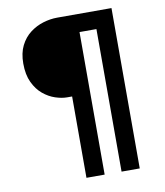

<svg xmlns="http://www.w3.org/2000/svg" viewBox="-89 -773 829 967"><g transform="rotate(-10 325.0 -290.0)"><path d="M274.5 120V-296H249Q221.5 -296 189 -306.8Q156.5 -317.5 127.5 -341.5Q98.5 -365.5 79.8 -405Q61 -444.5 61 -501.5Q61 -555.5 80 -593.2Q99 -631 130 -654.5Q161 -678 197.5 -689Q234 -700 269 -700H547V120H454V-609H367.5V120Z"/></g></svg>

Font: Trispace Medium
Style: Regular
Weight: 500
Designer: Tyler Finck
Foundry: Etcetera Type Company
Version: Version 1.210; ttfautohint (v1.8.3)